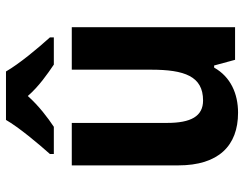

<svg xmlns="http://www.w3.org/2000/svg" viewBox="-107 -750 816 642"><g transform="rotate(-90 301.0 -429.0)"><path d="M383 -817H221C197 -775 141 -708 107 -670V-657H198C228 -677 268 -707 301 -744C333 -707 375 -678 406 -657H497V-670C460 -711 409 -772 383 -817ZM531 -597H389V-332C389 -220 367 -158 286 -158C233 -158 211 -199 211 -278V-597H69V-241C69 -106 135 -41 245 -41C309 -41 365 -66 396 -121H403L422 -51H531Z"/></g></svg>

Font: Noto Sans Tamil UI SemiCondensed
Style: Bold
Weight: 700
Width: 4
Designer: Jelle Bosma - Monotype Design Team
Foundry: Monotype Imaging Inc.
Version: Version 2.004